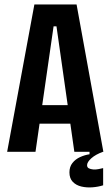

<svg xmlns="http://www.w3.org/2000/svg" viewBox="-20 -680 495 860"><path d="M12 0 134 -660H323L443 0H313L233 -562H220L139 0ZM111 -126V-209H348V-126ZM442 150Q420 157 394 159Q368 161 344.5 155.5Q321 150 306 134.5Q291 119 291 92Q291 67 304.5 50Q318 33 339 23.5Q360 14 381 11V-5H441V0Q408 12 389 29Q370 46 370 60Q370 70 378 74Q386 78 397.5 79Q409 80 421 77.5Q433 75 442 73Z"/></svg>

Font: Bricolage Grotesque 36pt Condensed SemiBold
Style: Regular
Weight: 600
Width: 3
Designer: Mathieu Triay
Foundry: Atelier Triay
Version: Version 1.001;gftools[0.9.33.dev8+g029e19f]